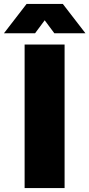

<svg xmlns="http://www.w3.org/2000/svg" viewBox="-66 -955 454 975"><path d="M59 -729H262V0H59ZM69 -935H253L368 -786H210L161 -852L112 -786H-46Z"/></svg>

Font: Mona Sans Black
Style: Regular
Weight: 900
Designer: Deni Anggara
Foundry: GitHub
Version: Version 2.000